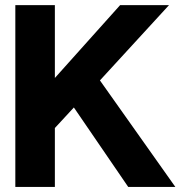

<svg xmlns="http://www.w3.org/2000/svg" viewBox="-20 -739 713 759"><path d="M144.3 -176 75.2 -294.9 454.9 -718.8H648.2L327.5 -369.3L312.9 -358.4ZM40.6 0V-718.8H196.9V0ZM486.9 0 237.7 -364.3 340.4 -470.1 673.2 0Z"/></svg>

Font: Inter Display V
Style: Regular
Weight: 400
Designer: Rasmus Andersson
Foundry: rsms
Version: Version 3.015;git-src